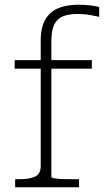

<svg xmlns="http://www.w3.org/2000/svg" viewBox="-20 -791 452 811"><path d="M42 -537H368V-501H42ZM399 -761V-720Q385 -723 361 -727.5Q337 -732 308 -732Q270 -732 245.5 -722Q221 -712 209 -687Q197 -662 197 -619V-44Q197 -40 211 -37.5Q225 -35 246.5 -34.5Q268 -34 289 -34H314V0H44V-34H62Q104 -34 128 -45Q152 -56 152 -90V-620Q152 -676 172 -709.5Q192 -743 227.5 -757Q263 -771 309 -771Q340 -771 364 -768Q388 -765 399 -761Z"/></svg>

Font: Roboto Serif 20pt Thin
Style: Regular
Weight: 250
Version: Version 1.008